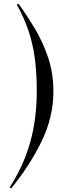

<svg xmlns="http://www.w3.org/2000/svg" viewBox="-20 -820 372 1039"><path d="M269 -325Q269 -187 205.5 -56Q142 75 41 199L32 194Q106 81 142.5 -47Q179 -175 179 -327Q179 -422 169 -500Q159 -578 135.5 -649.5Q112 -721 71 -795L80 -800Q125 -738 168.5 -665.5Q212 -593 240.5 -508.5Q269 -424 269 -325Z"/></svg>

Font: Literata 72pt
Style: Italic
Weight: 400
Italic angle: -2°
Designer: Latin by Veronika Burian and Jose Scaglione. Greek by Irene Vlachou. Cyrillic by Vera Evstafieva
Foundry: TypeTogether
Version: Version 3.002